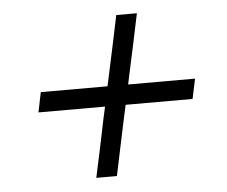

<svg xmlns="http://www.w3.org/2000/svg" viewBox="-41 -580 668 566"><g transform="rotate(-5 293.0 -297.5)"><path d="M222 -61Q231.5 -106 241 -149.5Q250 -192.5 257.5 -229.5L266 -268H69L81 -327H278.5L286.5 -364.5Q294.5 -402.5 304 -446Q313 -489 322.5 -534H383.5Q374 -489 365 -446Q355.5 -402.5 347.5 -365L339.5 -327H537.5L525 -268H327L318.5 -229.5Q310.5 -192.5 301.5 -149.2Q292.5 -106 283 -61Z"/></g></svg>

Font: Heraclito Light
Style: Italic
Weight: 300
Italic angle: -12°
Designer: Kostas Bartsokas (font) & Cristiano Sobral (main changes)
Foundry: Kostas Bartsokas (font) & Cristiano Sobral (main changes)
Version: Version 1.00;July 8, 2020;FontCreator 13.0.0.2655 64-bit